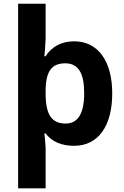

<svg xmlns="http://www.w3.org/2000/svg" viewBox="-20 -780 673 1040"><path d="M220.2 -475.1 223.6 -510.3 227.1 -568.8V-759.8H78.1V240.2H227.1V19L223.6 -26.9L220.2 -57.1H227.1C260.7 -12.7 312.5 9.8 381.8 9.8C511.2 9.8 587.9 -96.2 587.9 -273.9C587.9 -449.2 510.7 -556.2 381.8 -556.2C313.5 -556.2 259.8 -527.8 227.1 -475.1ZM334 -437C404.3 -437 436 -383.3 436 -275.9C436 -166 402.8 -110.8 335.9 -110.8C260.3 -110.8 227.1 -157.7 227.1 -274.9V-291C228.5 -395 260.3 -437 334 -437Z"/></svg>

Font: Open Sans bold
Style: Bold
Weight: 700
Foundry: Ascender Corporation
Version: Version 1.100;PS 001.100;hotconv 1.0.88;makeotf.lib2.5.64775